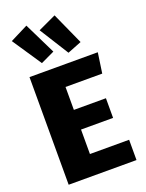

<svg xmlns="http://www.w3.org/2000/svg" viewBox="-180 -1080 883 1165"><g transform="rotate(-20 261.5 -497.5)"><path d="M143 -995 28 -937 154 -749 243 -791ZM325 -995 209 -941 327 -753 418 -789ZM495 -695H54V0H492V-131H239V-289H446V-416H239V-564H476Z"/></g></svg>

Font: Fira Sans ExtraBold
Style: Regular
Weight: 800
Designer: bBox Type GmbH & Carrois Corporate GbR & Edenspiekermann AG
Foundry: bBox Type GmbH & Carrois Corporate GbR & Edenspiekermann AG
Version: Version 4.300;PS 004.300;hotconv 1.0.88;makeotf.lib2.5.64775